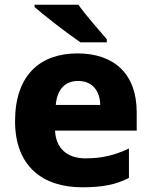

<svg xmlns="http://www.w3.org/2000/svg" viewBox="-20 -837 643 816"><path d="M313 -817H127V-807C169 -770 270 -692 322 -657H434V-670C402 -707 345 -772 313 -817ZM309 -610C150 -610 44 -517 44 -322C44 -129 163 -41 329 -41C418 -41 474 -53 528 -81V-206C467 -177 413 -164 343 -164C262 -164 217 -210 214 -282H561V-360C561 -524 464 -610 309 -610ZM312 -493C374 -493 405 -449 406 -391H217C223 -461 260 -493 312 -493Z"/></svg>

Font: Noto Sans Tamil UI ExtraBold
Style: Regular
Weight: 800
Designer: Jelle Bosma - Monotype Design Team
Foundry: Monotype Imaging Inc.
Version: Version 2.004